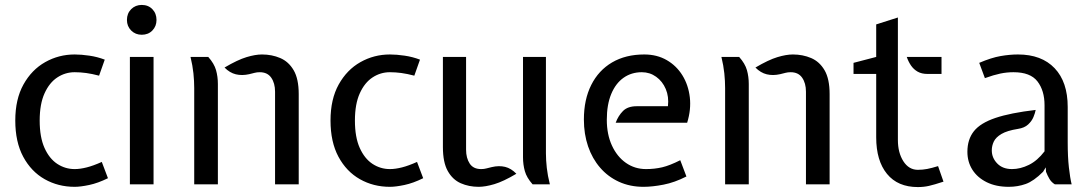

<svg xmlns="http://www.w3.org/2000/svg" viewBox="-20 -748 4426 779"><path d="M283 10Q216 10 161.2 -21Q106.5 -52 74.2 -112Q42 -172 42 -259Q42 -345.5 75.2 -405.2Q108.5 -465 163.5 -496Q218.5 -527 283 -527Q310 -527 342.5 -522.2Q375 -517.5 405 -506L382 -441Q353.5 -448.5 329.5 -451.8Q305.5 -455 283 -455Q245 -455 212.8 -434Q180.5 -413 160.8 -369.5Q141 -326 141 -259Q141 -191.5 160.5 -148Q180 -104.5 212.2 -83.2Q244.5 -62 283 -62Q305 -62 331.8 -68.8Q358.5 -75.5 393 -91L418 -25Q377.5 -5 342 2.5Q306.5 10 283 10Z M507 0V-517H603V0ZM555 -607Q529.5 -607 512.2 -624.2Q495 -641.5 495 -667Q495 -693.5 512.2 -710.8Q529.5 -728 555 -728Q581.5 -728 598.2 -710.8Q615 -693.5 615 -667Q615 -641.5 598.2 -624.2Q581.5 -607 555 -607Z M1096 0V-376Q1096 -410.5 1080.5 -432.8Q1065 -455 1034 -455Q1022 -455 1013 -452.5Q1004 -450 991 -447Q962 -440.5 937 -446.5Q912 -452.5 891 -474Q944.5 -505.5 980.2 -516.2Q1016 -527 1043 -527Q1083 -527 1117 -512.5Q1151 -498 1171.5 -463Q1192 -428 1192 -366V0ZM768 0V-391Q768 -419 764.8 -450.5Q761.5 -482 753 -517H825Q849 -490 856.5 -463.5Q864 -437 864 -407V0Z M1562 10Q1495 10 1440.2 -21Q1385.5 -52 1353.2 -112Q1321 -172 1321 -259Q1321 -345.5 1354.2 -405.2Q1387.5 -465 1442.5 -496Q1497.5 -527 1562 -527Q1589 -527 1621.5 -522.2Q1654 -517.5 1684 -506L1661 -441Q1632.5 -448.5 1608.5 -451.8Q1584.5 -455 1562 -455Q1524 -455 1491.8 -434Q1459.5 -413 1439.8 -369.5Q1420 -326 1420 -259Q1420 -191.5 1439.5 -148Q1459 -104.5 1491.2 -83.2Q1523.5 -62 1562 -62Q1584 -62 1610.8 -68.8Q1637.5 -75.5 1672 -91L1697 -25Q1656.5 -5 1621 2.5Q1585.5 10 1562 10Z M1922 10Q1882.5 10 1849.5 -4.5Q1816.5 -19 1796.8 -54Q1777 -89 1777 -151V-517H1871V-141Q1871 -106.5 1885.8 -84.2Q1900.5 -62 1932 -62Q1944 -62 1952.8 -64.5Q1961.5 -67 1975 -70Q2004.5 -77 2029.2 -71Q2054 -65 2075 -43Q2022 -11.5 1985.5 -0.8Q1949 10 1922 10ZM2141 0Q2117 -27 2109.5 -53.5Q2102 -80 2102 -110V-517H2195V-126Q2195 -98.5 2198.5 -67Q2202 -35.5 2211 0Z M2591 10Q2536 10 2491.2 -10.5Q2446.5 -31 2414.8 -67.8Q2383 -104.5 2366 -154.2Q2349 -204 2349 -263Q2349 -344 2378.8 -403.2Q2408.5 -462.5 2463.5 -494.8Q2518.5 -527 2594 -527Q2645.5 -527 2685 -504.2Q2724.5 -481.5 2748.8 -442.2Q2773 -403 2778.8 -353.2Q2784.5 -303.5 2768 -250H2478Q2488.5 -278.5 2507.8 -297.8Q2527 -317 2563 -317H2690Q2694.5 -355.5 2681.2 -386.8Q2668 -418 2642.2 -436.5Q2616.5 -455 2584 -455Q2542 -455 2510 -432.5Q2478 -410 2460 -366.8Q2442 -323.5 2442 -262Q2442 -202.5 2462.8 -157.5Q2483.5 -112.5 2519.5 -87.2Q2555.5 -62 2601 -62Q2635.5 -62 2666.5 -69.2Q2697.5 -76.5 2740 -98L2765 -32Q2717 -7.5 2672 1.2Q2627 10 2591 10Z M3250 0V-376Q3250 -410.5 3234.5 -432.8Q3219 -455 3188 -455Q3176 -455 3167 -452.5Q3158 -450 3145 -447Q3116 -440.5 3091 -446.5Q3066 -452.5 3045 -474Q3098.5 -505.5 3134.2 -516.2Q3170 -527 3197 -527Q3237 -527 3271 -512.5Q3305 -498 3325.5 -463Q3346 -428 3346 -366V0ZM2922 0V-391Q2922 -419 2918.8 -450.5Q2915.5 -482 2907 -517H2979Q3003 -490 3010.5 -463.5Q3018 -437 3018 -407V0Z M3704 11Q3622.5 11 3578.8 -42.5Q3535 -96 3535 -191V-448H3443V-493L3535 -517V-649L3623 -677V-180Q3623 -128.5 3645.2 -93.8Q3667.5 -59 3704 -59Q3723.5 -59 3741.8 -62.5Q3760 -66 3786 -74L3808 -11Q3770 1.5 3749 6.2Q3728 11 3704 11ZM3743 -448Q3719.5 -448 3703.2 -457.2Q3687 -466.5 3676.2 -482.2Q3665.5 -498 3659 -517H3800V-448Z M4073 10Q4021 10 3983.2 -8.8Q3945.5 -27.5 3925.2 -59.5Q3905 -91.5 3905 -132Q3905 -182.5 3931.5 -215.8Q3958 -249 4018.8 -269.5Q4079.5 -290 4182 -302Q4180 -290 4173.2 -273.5Q4166.5 -257 4151.5 -243Q4136.5 -229 4110 -225Q4066 -218 4043.2 -204.5Q4020.5 -191 4012.2 -173.8Q4004 -156.5 4004 -138Q4004 -107.5 4026 -84.8Q4048 -62 4086 -62Q4120 -62 4154.5 -79Q4189 -96 4218 -134V-321Q4218 -380.5 4189.2 -417.8Q4160.5 -455 4092 -455Q4065 -455 4038.5 -449.5Q4012 -444 3976 -431L3953 -493Q4002 -514 4039.5 -520.5Q4077 -527 4110 -527Q4206 -527 4259 -471.2Q4312 -415.5 4312 -314V-171Q4312 -111 4316.8 -68.8Q4321.5 -26.5 4328 0H4260Q4246 -8.5 4238 -22Q4230 -35.5 4224 -51L4223 -69L4212 -51Q4174 -13 4141.5 -1.5Q4109 10 4073 10Z"/></svg>

Font: Expletus Sans
Style: Regular
Weight: 400
Designer: Jasper de Waard
Foundry: Designtown
Version: Version 7.500